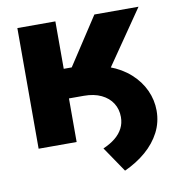

<svg xmlns="http://www.w3.org/2000/svg" viewBox="-79 -612 789 845"><g transform="rotate(-10 315.5 -189.0)"><path d="M130.9 -194.8V-319.3H300.8Q369.6 -319.3 423.8 -299.3Q478 -279.3 516.4 -244.6Q554.7 -210 574.7 -166.3Q594.7 -122.6 594.7 -75.2Q594.7 -23.4 571.8 21Q548.8 65.4 507.8 100.8Q466.8 136.2 412.1 161.1L335.4 48.3Q367.2 34.7 389.4 16.6Q411.6 -1.5 423.3 -24.2Q435.1 -46.9 435.1 -74.7Q435.1 -109.4 418 -136.5Q400.9 -163.6 368.4 -179.2Q335.9 -194.8 290.5 -194.8ZM54.2 0V-539.1H224.1V-327.1H259.8L398.4 -539.1H595.7L358.9 -194.8H224.1V0Z"/></g></svg>

Font: Inter 18pt ExtraBold
Style: Regular
Weight: 800
Designer: Rasmus Andersson
Foundry: rsms
Version: Version 4.001;git-66647c0bb